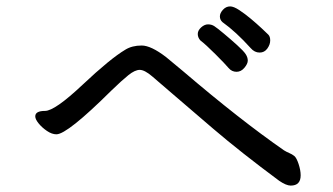

<svg xmlns="http://www.w3.org/2000/svg" viewBox="-20 -680 1040 599"><path d="M887 -101Q918 -101 918 -133Q918 -149 911.5 -168.5Q905 -188 898 -193.5Q891 -199 882.5 -202.5Q874 -206 866 -211Q729 -306 551 -458L498 -502Q451 -538 422 -538Q392 -538 371 -525Q324 -497 237.5 -415.5Q151 -334 120.5 -334Q90 -334 90 -317Q90 -308 100.5 -295Q111 -282 126.5 -271.5Q142 -261 156 -261Q190 -261 328 -398Q360 -429 380.5 -445.5Q401 -462 416 -462Q431 -462 454.5 -442Q478 -422 518.5 -387Q559 -352 645 -278.5Q731 -205 851 -116Q873 -101 887 -101ZM718 -456Q732 -456 742.5 -468.5Q753 -481 753 -491Q753 -501 746.5 -511Q740 -521 719.5 -539.5Q699 -558 678 -575.5Q657 -593 648.5 -598.5Q640 -604 629 -604Q618 -604 607.5 -594.5Q597 -585 597 -574Q597 -563 605 -554Q622 -541 652.5 -510.5Q683 -480 693 -468Q703 -456 718 -456ZM790 -516Q805 -516 814 -528.5Q823 -541 823 -554Q823 -566 817 -572Q811 -578 796 -592Q781 -606 762.5 -621.5Q744 -637 726.5 -648.5Q709 -660 698 -660Q685 -660 675.5 -649.5Q666 -639 666 -629Q666 -618 674 -611Q716 -581 762 -530Q774 -516 790 -516Z"/></svg>

Font: LXGW WenKai TC
Style: Bold
Weight: 700
Designer: LXGW / Fontworks Inc.
Foundry: LXGW / Fontworks Inc.
Version: Version 1.330;April 28, 2024